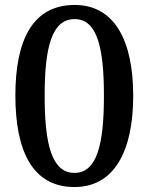

<svg xmlns="http://www.w3.org/2000/svg" viewBox="-20 -744 599 774"><path d="M280 10C442 10 517 -137 517 -358C517 -580 442 -724 281 -724C110 -724 42 -580 42 -359C42 -137 110 10 280 10ZM280 -47C189 -47 160 -162 160 -358C160 -554 189 -667 281 -667C371 -667 399 -554 399 -358C399 -162 371 -47 280 -47Z"/></svg>

Font: Noto Serif Vithkuqi Medium
Style: Regular
Weight: 500
Version: Version 1.005